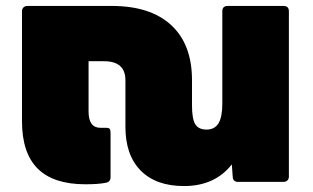

<svg xmlns="http://www.w3.org/2000/svg" viewBox="-20 -612 1052 646"><path d="M934 -592Q952 -592 952 -574V-18Q952 -10 947 -5Q942 0 934 0H781Q764 0 763 -17L760 -59Q703 14 599 14Q505 14 453.5 -38Q402 -90 402 -185V-342Q402 -406 330 -406H278V-237Q278 -182 318 -182H336Q346 -182 349 -178.5Q352 -175 352 -164V-16Q352 0 336 3Q311 8 267 8Q160 8 107 -44.5Q54 -97 54 -204V-574Q54 -582 59 -587Q64 -592 72 -592H356Q486 -592 556 -527.5Q626 -463 626 -342V-257Q626 -212 637 -194Q648 -176 675 -176Q702 -176 715 -197Q728 -218 728 -263V-574Q728 -592 746 -592Z"/></svg>

Font: LINE Seed Sans TH App Heavy
Style: Regular
Weight: 900
Designer: Dalton Maag Ltd | Thai characters by Cadson Demak Co.,Ltd.
Foundry: Dalton Maag Ltd
Version: Version 1.003